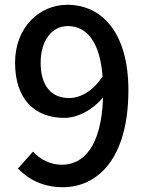

<svg xmlns="http://www.w3.org/2000/svg" viewBox="-20 -770 610 803"><path d="M243 13C385 13 517 -103 517 -393C517 -637 403 -750 262 -750C143 -750 43 -654 43 -508C43 -354 126 -277 249 -277C305 -277 368 -310 411 -363C404 -153 327 -81 238 -81C192 -81 147 -103 118 -136L55 -65C98 -21 158 13 243 13ZM150 -508C150 -604 200 -661 263 -661C343 -661 398 -595 409 -450C367 -387 315 -360 269 -360C192 -360 150 -414 150 -508Z"/></svg>

Font: DAIFUKU Sans JP Medium
Style: Regular
Weight: 500
Designer: Original font ‘Source Han Sans JP’ : Ryoko NISHIZUKA  (kana, bopomofo & ideographs); Paul D. Hunt (Latin, Greek & Cyrill
Foundry: Daifuku
Version: Version 1.000